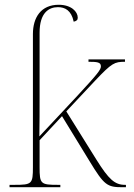

<svg xmlns="http://www.w3.org/2000/svg" viewBox="-20 -785 561 805"><path d="M20 0H233V-10H223C150 -10 146 -14 146 -84V-197L240 -298L355 -110C417 -8 429 0 494 0H508V-10H504C461 -10 436 -33 384 -116L258 -318L379 -447C449 -521 460 -526 504 -526V-536H351V-526C388 -526 403 -524 403 -507C403 -493 391 -477 304 -383L145 -213C146 -270 146 -322 146 -374V-648C146 -732 185 -755 223 -755C252 -755 279 -742 289 -694C301 -697 306 -701 306 -711C306 -736 279 -765 226 -765C152 -765 118 -712 118 -642V-84C118 -14 114 -10 41 -10H20Z"/></svg>

Font: Noto Serif Display Thin
Style: Regular
Weight: 100
Designer: Monotype Design Team
Foundry: Monotype Imaging Inc.
Version: Version 2.009